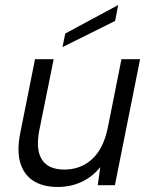

<svg xmlns="http://www.w3.org/2000/svg" viewBox="-20 -735 602 762"><path d="M436 0H368L378 -72Q348 -34 304.5 -13.5Q261 7 209 7Q151 7 113 -17Q75 -41 60.5 -89Q46 -137 61 -210L119 -500H193L136 -218Q121 -141 146.5 -101.5Q172 -62 235 -62Q300 -62 345.5 -103.5Q391 -145 408 -229L462 -500H536ZM449 -715 437 -652 228 -548 239 -602Z"/></svg>

Font: Albert Sans
Style: Italic
Weight: 400
Italic angle: -11.25°
Designer: Andreas Rasmussen
Foundry: a.Foundry
Version: Version 1.025